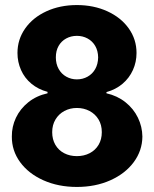

<svg xmlns="http://www.w3.org/2000/svg" viewBox="-20 -737 616 767"><path d="M27.3 -191.4Q26.9 -231 43.7 -266.6Q60.5 -302.2 93 -328.4Q125.5 -354.5 169.9 -364.3V-370.1Q132.8 -379.9 105.5 -402.6Q78.1 -425.3 64 -457.3Q49.8 -489.3 49.8 -525.4Q49.8 -579.6 80.6 -623.3Q111.3 -667 165.5 -691.9Q219.7 -716.8 287.1 -716.8Q354.5 -716.8 408.9 -691.9Q463.4 -667 494.4 -623.3Q525.4 -579.6 525.4 -525.4Q525.4 -489.3 511 -457.3Q496.6 -425.3 469.5 -402.3Q442.4 -379.4 405.3 -369.1V-364.3Q448.7 -354.5 481.2 -328.6Q513.7 -302.7 531 -266.8Q548.3 -231 548.8 -191.4Q548.3 -135.3 514.4 -89.4Q480.5 -43.5 420.9 -16.8Q361.3 9.8 287.1 9.8Q212.9 9.8 153.3 -16.8Q93.8 -43.5 60.3 -89.4Q26.9 -135.3 27.3 -191.4ZM386.7 -209Q386.7 -238.3 373.5 -260Q360.4 -281.7 337.6 -293.7Q314.9 -305.7 287.1 -305.7Q259.8 -305.7 237.3 -293.7Q214.8 -281.7 201.7 -259.8Q188.5 -237.8 188.5 -209Q188.5 -180.2 201.2 -158.4Q213.9 -136.7 236.3 -125Q258.8 -113.3 287.1 -113.3Q315.4 -113.3 338.1 -125Q360.8 -136.7 373.8 -158.4Q386.7 -180.2 386.7 -209ZM372.1 -507.8Q371.6 -534.2 360.4 -553.5Q349.1 -572.8 329.8 -583.3Q310.5 -593.8 287.1 -593.8Q263.7 -593.8 244.4 -583.3Q225.1 -572.8 214.1 -553.5Q203.1 -534.2 203.1 -507.8Q203.1 -481.4 214.4 -461.4Q225.6 -441.4 244.9 -430.7Q264.2 -419.9 287.1 -419.9Q310.5 -419.9 329.8 -430.7Q349.1 -441.4 360.4 -461.2Q371.6 -481 372.1 -507.8Z"/></svg>

Font: Pretendard GOV ExtraBold
Style: Regular
Weight: 800
Designer: Base glyphs from Inter by Rasmus Andersson; Hangeul glyphs from Noto Sans CJK(Source Han Sans) by Jang Soo-young and Kan
Foundry: Kil Hyung-jin
Version: Version 1.309